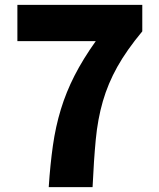

<svg xmlns="http://www.w3.org/2000/svg" viewBox="-20 -764 649 784"><path d="M179 0Q185 -92 196 -169.5Q207 -247 228.5 -317.5Q250 -388 284.5 -455.5Q319 -523 371 -596H51V-744H561V-636Q497 -559 459 -491Q421 -423 400 -350.5Q379 -278 371 -193.5Q363 -109 358 0Z"/></svg>

Font: Kinto Sans Black
Style: Regular
Weight: 900
Designer: Authors: Ryoko NISHIZUKA  (kana & ideographs); Paul D. Hunt (Latin, Greek & Cyrillic); Wenlong ZHANG  (bopomofo); Sandol
Foundry: Adobe Systems Incorporated, ookami Inc.
Version: Version 0.001